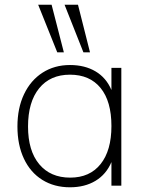

<svg xmlns="http://www.w3.org/2000/svg" viewBox="-20 -788 623 815"><path d="M495 -500V0H453V-100Q431 -48 385.5 -20.5Q340 7 277 7Q210 7 159.5 -24.5Q109 -56 81.5 -114.5Q54 -173 54 -251Q54 -329 82 -388Q110 -447 160.5 -479.5Q211 -512 277 -512Q340 -512 385.5 -485Q431 -458 453 -406V-500ZM453 -253Q453 -358 407 -414.5Q361 -471 277 -471Q193 -471 146 -413Q99 -355 99 -251Q99 -148 146.5 -91Q194 -34 278 -34Q361 -34 407 -91.5Q453 -149 453 -253ZM223 -566 142 -768H199L251 -566ZM334 -566 254 -768H311L362 -566Z"/></svg>

Font: MuliDisplayVN ExtraLight
Style: Regular
Weight: 200
Designer: Vernon Adams
Foundry: Vernon Adams
Version: Version 2.100